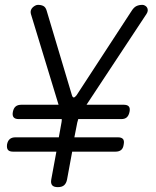

<svg xmlns="http://www.w3.org/2000/svg" viewBox="-20 -760 640 790"><path d="M218 10Q201 10 194.5 2Q188 -6 191 -22L212 -136H34Q19 -136 13 -143Q7 -150 9 -166Q12 -181 20.5 -188Q29 -195 44 -195H222L233 -256Q234 -259 234 -263V-270H57Q42 -270 36 -277.5Q30 -285 33 -300Q36 -315 44.5 -322Q53 -329 68 -329H221L107 -703Q105 -711 107 -717.5Q109 -724 114 -729Q119 -734 125 -737Q131 -740 136 -740Q150 -740 159 -735Q168 -730 172 -716L276 -368Q279 -359 283.5 -359Q288 -359 295 -368L522 -716Q531 -730 541.5 -735Q552 -740 566 -740Q571 -740 576.5 -737Q582 -734 585 -729Q588 -724 588 -717.5Q588 -711 583 -703L336 -329H489Q504 -329 510 -322Q516 -315 513 -300Q510 -285 502 -277.5Q494 -270 479 -270H302Q301 -267 300 -263Q299 -259 298 -256L286 -195H465Q480 -195 486 -188Q492 -181 489 -166Q487 -150 478.5 -143Q470 -136 455 -136H277L256 -22Q253 -6 244 2Q235 10 218 10Z"/></svg>

Font: Maple Mono ExtraLight
Style: Italic
Weight: 275
Italic angle: -10°
Monospace: yes
Designer: subframe7536
Version: Version 7.000